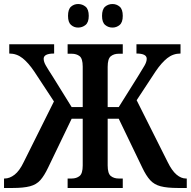

<svg xmlns="http://www.w3.org/2000/svg" viewBox="-22 -934 948 954"><path d="M537 -797Q516 -797 500.5 -810Q485 -823 485 -855Q485 -888 500.5 -901Q516 -914 537 -914Q557 -914 572.5 -901Q588 -888 588 -855Q588 -823 572.5 -810Q557 -797 537 -797ZM366 -797Q346 -797 331 -810Q316 -823 316 -855Q316 -888 331 -901Q346 -914 366 -914Q387 -914 403 -901Q419 -888 419 -855Q419 -823 403 -810Q387 -797 366 -797ZM-2 0V-47H1Q26 -47 50.5 -66Q75 -85 96 -129L246 -430L148 -579Q119 -622 90 -645Q61 -668 24 -668V-714H247V-668Q195 -668 195 -642Q195 -627 206 -608Q217 -589 241 -552L334 -402H389V-603Q389 -643 373.5 -655Q358 -667 334 -667H314V-714H588V-667H568Q544 -667 528.5 -654.5Q513 -642 513 -602V-402H568L662 -552Q685 -589 696 -608Q707 -627 707 -642Q707 -668 656 -668V-714H875V-668Q838 -668 809 -645Q780 -622 751 -579L657 -436L811 -129Q832 -86 855 -66.5Q878 -47 902 -47H906V0H862Q808 0 776 -8.5Q744 -17 724 -39Q704 -61 685 -101L568 -344H513V-112Q513 -72 528.5 -59.5Q544 -47 568 -47H588V0H314V-47H334Q358 -47 373.5 -59.5Q389 -72 389 -112V-344H334L217 -101Q198 -61 178.5 -39Q159 -17 127 -8.5Q95 0 41 0Z"/></svg>

Font: Noto Serif Condensed SemiBold
Style: Regular
Weight: 600
Width: 3
Designer: Monotype Design Team
Foundry: Monotype Imaging Inc.
Version: Version 2.013